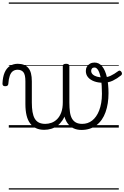

<svg xmlns="http://www.w3.org/2000/svg" viewBox="-71 -1030 1005 1550"><path d="M286 18Q248 18 220 5Q192 -8 172.5 -33.5Q153 -59 143.5 -98.5Q134 -138 134 -190V-374Q134 -427 118 -447Q102 -467 71 -467Q49 -467 33 -455.5Q17 -444 8 -418.5Q-1 -393 -4 -352Q-5 -343 -11 -338.5Q-17 -334 -29 -334Q-39 -334 -45 -338.5Q-51 -343 -51 -355Q-49 -408 -34 -443.5Q-19 -479 8.5 -497Q36 -515 72 -515Q100 -515 121 -507Q142 -499 157 -482Q172 -465 179 -438Q186 -411 186 -373V-202Q186 -159 191.5 -126.5Q197 -94 209.5 -72.5Q222 -51 243 -40.5Q264 -30 295 -30Q320 -30 345 -39Q370 -48 390.5 -68.5Q411 -89 423.5 -122.5Q436 -156 436 -205L459 -117Q450 -84 433 -58.5Q416 -33 393.5 -16Q371 1 343.5 9.5Q316 18 286 18ZM587 19Q550 19 522 5.5Q494 -8 475 -34Q456 -60 446 -100Q436 -140 436 -192V-496Q436 -506 442.5 -510.5Q449 -515 463 -515Q476 -515 482.5 -510.5Q489 -506 489 -496V-202Q489 -159 493.5 -126.5Q498 -94 510 -73Q522 -52 542 -41Q562 -30 593 -30Q615 -30 635 -36.5Q655 -43 672.5 -56.5Q690 -70 704.5 -90.5Q719 -111 729.5 -138Q740 -165 746 -199Q752 -233 752 -273Q752 -344 744 -391Q736 -438 722.5 -461.5Q709 -485 692 -485Q678 -485 671.5 -477Q665 -469 665 -458Q665 -441 678 -429Q691 -417 712.5 -411Q734 -405 761 -405Q793 -405 821.5 -418Q850 -431 885 -457Q892 -462 898.5 -459Q905 -456 909.5 -449Q914 -442 913.5 -434.5Q913 -427 907 -422Q875 -396 840 -379Q805 -362 759 -362Q720 -362 689 -373.5Q658 -385 640 -406Q622 -427 622 -457Q622 -477 631 -492Q640 -507 655.5 -516Q671 -525 692 -525Q729 -525 754 -494Q779 -463 792 -407Q805 -351 805 -278Q805 -235 799 -196.5Q793 -158 781 -124.5Q769 -91 751 -65Q733 -39 708.5 -20Q684 -1 653.5 9Q623 19 587 19ZM0 490H888V500H0ZM0 -20H888V0H0ZM0 -505H888V-500H0ZM0 -1010H888V-1000H0Z"/></svg>

Font: Playwrite ES Deco Guides
Style: Regular
Weight: 400
Designer: Veronika Burian, José Scaglione
Foundry: TypeTogether
Version: Version 1.003